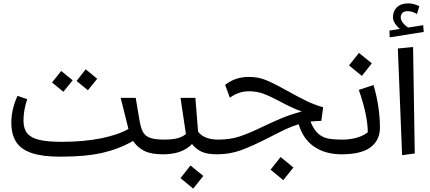

<svg xmlns="http://www.w3.org/2000/svg" viewBox="-20 -913 2547 1136"><path d="M964 -43 944 0Q875 0 835 -19.5Q795 -39 767 -79Q686 -32 587 -9Q488 14 336 14Q231 14 167.5 -7.5Q104 -29 75.5 -73.5Q47 -118 47 -188Q47 -226 56.5 -267.5Q66 -309 84 -346L141 -326Q119 -261 119 -200Q119 -152 140.5 -125Q162 -98 210 -86Q258 -74 343 -74L344 -72L345 -74Q476 -74 577.5 -94.5Q679 -115 740 -150L694 -334H783L804 -209Q812 -159 824.5 -134.5Q837 -110 865.5 -98.5Q894 -87 952 -87ZM433 -434 487 -503 555 -447 500 -379ZM288 -425 342 -493 410 -438 355 -370Z M1284 -41 1264 0Q1205 0 1171.5 -16Q1138 -32 1116 -61Q1059 0 944 0L924 -42L951 -87Q999 -87 1029.5 -95Q1060 -103 1080 -120L1048 -334H1136L1152 -134Q1188 -87 1271 -87ZM1048 141 1107 66 1183 128 1123 203Z M2020 -41 2000 0Q1907 0 1840.5 -44Q1774 -88 1747 -178Q1708 -166 1670.5 -148.5Q1633 -131 1577 -102Q1478 -51 1409.5 -25.5Q1341 0 1264 0L1244 -41L1271 -87Q1342 -87 1399 -106Q1456 -125 1538 -165Q1601 -195 1652 -216Q1703 -237 1765 -253Q1731 -266 1697 -282Q1663 -298 1634 -314Q1575 -345 1537 -359Q1499 -373 1451 -373Q1393 -373 1340 -335L1312 -411Q1345 -436 1379 -447Q1413 -458 1455 -458Q1509 -458 1556.5 -438Q1604 -418 1681 -375Q1751 -336 1794.5 -315Q1838 -294 1892 -278L1881 -198L1842 -196Q1833 -196 1817 -194Q1836 -146 1862 -123Q1888 -100 1920.5 -93.5Q1953 -87 2007 -87ZM1581 91 1640 16 1716 78 1656 153Z M1980 -43 2007 -87Q2049 -87 2088 -97.5Q2127 -108 2156 -130Q2156 -230 2103 -381L2190 -410Q2228 -280 2228 -157Q2228 -84 2173 -42Q2118 0 2000 0ZM2045 -526 2104 -600 2180 -538 2121 -464Z M2359 5 2334 -626 2424 -635 2434 -5ZM2487 -724 2286 -692 2284 -732 2346 -742Q2305 -777 2305 -812Q2305 -847 2328.5 -870Q2352 -893 2397 -893Q2412 -893 2429.5 -888.5Q2447 -884 2461 -876L2447 -830Q2419 -847 2392 -847Q2370 -847 2360.5 -836Q2351 -825 2351 -810Q2351 -796 2362 -780.5Q2373 -765 2394 -750L2484 -764Z"/></svg>

Font: FiraGO Book
Style: Italic
Weight: 350
Italic angle: -8°
Designer: bBox Type GmbH
Foundry: bBox Type GmbH
Version: Version 1.001